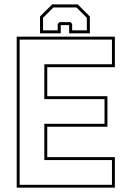

<svg xmlns="http://www.w3.org/2000/svg" viewBox="-20 -870 610 890"><path d="M57.5 0V-700H512.5V-558.5H199V-424H478V-282.5H199V-141.5H512.5V0ZM71 -13.5H499V-128H185.5V-296H464.5V-410.5H185.5V-572H499V-686.5H71ZM340.5 -849.5 396.5 -793.5V-715.5H300.5V-753.5H261.5V-715.5H165.5V-793.5L221.5 -849.5ZM334.5 -835.5H227.5L179.5 -787.5V-729.5H247.5V-759.5L255.5 -767.5H306.5L314.5 -759.5V-729.5H382.5V-787.5Z"/></svg>

Font: Tourney Thin
Style: Regular
Weight: 100
Designer: Tyler Finck
Foundry: Etcetera Type Co
Version: Version 1.015